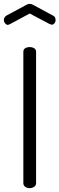

<svg xmlns="http://www.w3.org/2000/svg" viewBox="-45 -975 308 995"><path d="M109 -731Q122 -731 132 -725Q142 -719 142 -707V-26Q142 -14 132 -7Q122 0 109 0Q95 0 85.5 -7Q76 -14 76 -26V-707Q76 -719 85.5 -725Q95 -731 109 -731ZM2 -848Q-2 -846 -4 -846Q-12 -846 -18.5 -854Q-25 -862 -25 -872Q-25 -878 -21.5 -884Q-18 -890 -12 -894L92 -950Q100 -955 109 -955Q118 -955 126 -950L230 -894Q243 -888 243 -871Q243 -861 237 -854Q231 -847 223 -847Q221 -847 217 -849Q215 -850 213 -850L109 -905L5 -849Z"/></svg>

Font: Dosis
Style: Regular
Weight: 400
Designer: Edgar Tolentino, Pablo Impallari, Igino Marini
Foundry: Edgar Tolentino, Pablo Impallari, Igino Marini
Version: Version 1.007;Glyphs 3.1.1 (3134)